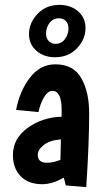

<svg xmlns="http://www.w3.org/2000/svg" viewBox="-20 -746 431 788"><path d="M138 -286 46 -295Q61 -373 103 -427.5Q145 -482 207 -482Q281 -482 313.5 -425.5Q346 -369 346 -280Q346 -161 334 22L250 15L242 -17Q195 10 153 10Q97 10 65 -22.5Q33 -55 33 -110Q33 -177 93.5 -221Q154 -265 233 -267V-294Q233 -373 195 -373Q176 -373 160.5 -346.5Q145 -320 138 -286ZM228 -90 230 -174Q183 -170 159 -150.5Q135 -131 135 -110Q135 -78 173 -78Q199 -78 228 -90ZM208 -566Q232 -566 246.5 -585.5Q261 -605 261 -629Q261 -649 250 -660Q239 -671 222 -671Q198 -671 183.5 -652Q169 -633 169 -609Q169 -589 180 -577.5Q191 -566 208 -566ZM206 -511Q160 -511 129.5 -537.5Q99 -564 99 -606Q99 -652 134 -689Q169 -726 224 -726Q270 -726 300.5 -699.5Q331 -673 331 -631Q331 -585 296 -548Q261 -511 206 -511Z"/></svg>

Font: Boogaloo
Style: Regular
Weight: 400
Designer: John Vargas Beltran
Foundry: John Vargas Beltran
Version: Version 1.001